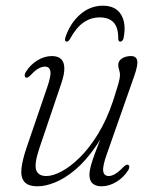

<svg xmlns="http://www.w3.org/2000/svg" viewBox="-20 -645 537 673"><path d="M429.5 -67Q433.5 -65 433.2 -59.8Q433 -54.5 429.5 -48.5Q413 -22.5 387.5 -7.2Q362 8 336 8Q315.5 8 304.5 -2Q293.5 -12 293.5 -32Q293.5 -45 298.2 -63Q303 -81 312.8 -107.5Q322.5 -134 337.5 -172Q352.5 -210 372.5 -263L379 -254Q350 -181 315 -130.8Q280 -80.5 243.8 -50Q207.5 -19.5 173.5 -5.8Q139.5 8 112 8Q78.5 8 65.2 -8Q52 -24 55.2 -54.2Q58.5 -84.5 73 -127L145.5 -339Q159.5 -379.5 156.5 -395.5Q153.5 -411.5 137.5 -411.5Q127.5 -411.5 115.5 -405.2Q103.5 -399 87.5 -381.5Q81.5 -376 77.8 -373.8Q74 -371.5 70 -373.5Q66.5 -375.5 66.5 -380.8Q66.5 -386 70 -392Q85.5 -417.5 110.5 -433Q135.5 -448.5 162 -448.5Q183 -448.5 194 -438Q205 -427.5 205.5 -406.5Q206 -385.5 195 -353L118.5 -127Q99.5 -70.5 106.8 -49.2Q114 -28 142.5 -28Q165.5 -28 196.5 -44.5Q227.5 -61 260.5 -93.8Q293.5 -126.5 323.8 -175.8Q354 -225 376 -290.5Q386.5 -323 391.8 -340.8Q397 -358.5 398.8 -367.5Q400.5 -376.5 400.5 -382.5Q400.5 -392 397.5 -400Q394.5 -408 394.5 -418Q394.5 -431.5 407.5 -440Q420.5 -448.5 439 -448.5Q458 -448.5 461 -432.5Q464 -416.5 450.5 -378.5L355 -106.5Q339 -62 341.8 -45Q344.5 -28 361 -28Q371 -28 383 -34.8Q395 -41.5 412.5 -59.5Q417.5 -64.5 421.8 -66.8Q426 -69 429.5 -67ZM329.5 -584Q298.5 -584 272.8 -566.2Q247 -548.5 225 -508Q220 -499 213.5 -499Q210.5 -499 208.8 -502.2Q207 -505.5 208.5 -511.5Q224.5 -562 260 -593.5Q295.5 -625 340.5 -625Q385.5 -625 404.5 -593.5Q423.5 -562 413 -510.5Q411.5 -505 408.2 -502Q405 -499 401.5 -499Q395.5 -499 394.5 -508Q395 -548 378.5 -566Q362 -584 329.5 -584Z"/></svg>

Font: Fraunces 72pt Soft Wonky ExtraLight
Style: Italic
Weight: 250
Italic angle: -16°
Version: Version 1.000;[b76b70a41]